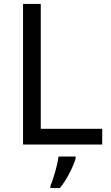

<svg xmlns="http://www.w3.org/2000/svg" viewBox="-20 -734 564 975"><path d="M97 0H499V-80H187V-714H97ZM364 70V61H277C272 104 251 176 236 209V221H284C320 178 355 106 364 70Z"/></svg>

Font: Noto Sans Hebrew Droid Medium
Style: Regular
Weight: 500
Designer: Monotype Design Team
Foundry: Monotype Imaging Inc.
Version: Version 1.100